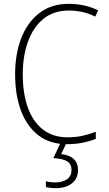

<svg xmlns="http://www.w3.org/2000/svg" viewBox="-20 -744 570 1004"><path d="M330 10Q242 10 182 -35.5Q122 -81 90.5 -163.5Q59 -246 59 -356Q59 -461 91 -544Q123 -627 185.5 -675.5Q248 -724 340 -724Q423 -724 493 -690L478 -657Q443 -675 407.5 -682Q372 -689 340 -689Q260 -689 206.5 -645Q153 -601 126 -525.5Q99 -450 99 -356Q99 -257 125 -183Q151 -109 203.5 -67.5Q256 -26 333 -26Q377 -26 414 -34.5Q451 -43 481 -55V-18Q452 -6 414 2Q376 10 330 10ZM270 240Q258 240 244.5 238.5Q231 237 220 234V204Q231 207 244 208.5Q257 210 268 210Q308 210 331 193Q354 176 354 145Q354 113 330 99Q306 85 259 83L298 0H329L300 62Q342 66 365 87Q388 108 388 145Q388 189 356.5 214.5Q325 240 270 240Z"/></svg>

Font: Noto Sans Mono Condensed ExtraLight
Style: Regular
Weight: 200
Width: 3
Designer: Monotype Design Team
Foundry: Monotype Imaging Inc.
Version: Version 2.014; ttfautohint (v1.8.4.7-5d5b)